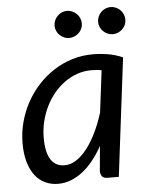

<svg xmlns="http://www.w3.org/2000/svg" viewBox="-52 -745 614 793"><g transform="rotate(-5 255.5 -348.0)"><path d="M376.5 -444.5Q365.5 -447 354.8 -447.8Q344 -448.5 333.5 -448.5Q303.5 -448.5 275.5 -438.8Q247.5 -429 223 -411.5Q198.5 -394 178.5 -369.8Q158.5 -345.5 144.2 -316.5Q130 -287.5 122 -254.8Q114 -222 114 -187.5Q114 -67 191 -67Q215.5 -67 239 -82.2Q262.5 -97.5 283.8 -124.8Q305 -152 323 -189.2Q341 -226.5 355 -271ZM342.5 -133.5Q324.5 -101.5 303.8 -75.5Q283 -49.5 259.8 -31.2Q236.5 -13 210.8 -3Q185 7 157.5 7Q127.5 7 103 -4.8Q78.5 -16.5 61.2 -39.2Q44 -62 34.5 -95.2Q25 -128.5 25 -171.5Q25 -216.5 36.2 -259.2Q47.5 -302 68.2 -340Q89 -378 118 -409.8Q147 -441.5 182.8 -464.8Q218.5 -488 259.5 -500.8Q300.5 -513.5 345.5 -513.5Q378 -513.5 408.8 -508.2Q439.5 -503 469.5 -490L409 0H363Q345.5 0 339.2 -9Q333 -18 333 -31ZM312 -644.5Q312 -633 307.5 -623Q303 -613 295 -605.5Q287 -598 276.8 -593.5Q266.5 -589 255 -589Q243.5 -589 233.5 -593.5Q223.5 -598 215.8 -605.5Q208 -613 203.5 -623Q199 -633 199 -644.5Q199 -656 203.5 -666.5Q208 -677 215.8 -684.8Q223.5 -692.5 233.5 -697Q243.5 -701.5 255 -701.5Q266.5 -701.5 276.8 -697Q287 -692.5 295 -684.8Q303 -677 307.5 -666.5Q312 -656 312 -644.5ZM492.5 -644.5Q492.5 -633 488 -623Q483.5 -613 475.8 -605.5Q468 -598 457.8 -593.5Q447.5 -589 436 -589Q424.5 -589 414.2 -593.5Q404 -598 396.2 -605.5Q388.5 -613 384 -623Q379.5 -633 379.5 -644.5Q379.5 -656 384 -666.5Q388.5 -677 396.2 -684.8Q404 -692.5 414.2 -697Q424.5 -701.5 436 -701.5Q447.5 -701.5 457.8 -697Q468 -692.5 475.8 -684.8Q483.5 -677 488 -666.5Q492.5 -656 492.5 -644.5Z"/></g></svg>

Font: Lato 2
Style: Italic
Weight: 400
Italic angle: -7°
Designer: Lukasz Dziedzic with Adam Twardoch and Botio Nikoltchev
Foundry: tyPoland Lukasz Dziedzic
Version: Version 2.015; 2015-08-06; http://www.latofonts.com/